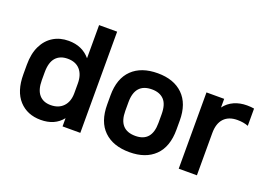

<svg xmlns="http://www.w3.org/2000/svg" viewBox="-99 -956 1725 1230"><g transform="rotate(20 763.5 -340.5)"><path d="M101.6 -51.8Q45.9 -112.8 45.9 -228V-293Q45.9 -368.7 71.3 -420.9Q96.7 -473.6 142.6 -501.5Q187 -528.8 247.1 -528.8Q339.4 -528.8 394 -463.9V-689.9H517.1V0H396V-56.2Q344.7 8.8 249 8.8Q157.2 8.8 101.6 -51.8ZM362.3 -134.8Q394 -168 394 -226.1V-292Q394 -351.6 363.8 -385.7Q334 -418.9 279.8 -418.9Q227.5 -418.9 198.7 -386.7Q169.9 -354 169.9 -287.1V-232.9Q169.9 -167 198.2 -134.3Q226.1 -102.1 276.9 -102.1Q331.1 -102.1 362.3 -134.8Z M679.7 -51.8Q616.7 -112.3 616.7 -230V-292Q616.7 -407.2 679.7 -468.3Q742.2 -528.8 854 -528.8Q963.9 -528.8 1026.4 -467.8Q1088.9 -406.7 1088.9 -292V-230Q1088.9 -112.8 1026.4 -51.8Q964.4 8.8 854 8.8Q742.2 8.8 679.7 -51.8ZM965.8 -231V-290Q965.8 -356.9 937 -387.7Q907.7 -418.9 854 -418.9Q739.7 -418.9 739.7 -290V-231Q739.7 -102.1 854 -102.1Q965.8 -102.1 965.8 -231Z M1188 -520H1308.6V-460.9Q1334 -495.6 1374.5 -513.7Q1413.1 -530.8 1460.9 -530.8Q1488.8 -530.8 1509.8 -526.9V-409.2Q1477.5 -421.9 1435.5 -421.9Q1376.5 -421.9 1344.2 -387.7Q1312 -353.5 1312 -288.1V0H1188Z"/></g></svg>

Font: D-DIN Exp
Style: DINExp-Bold
Weight: 700
Width: 7
Designer: Charles Nix
Foundry: Datto Inc.
Version: Version 1.00